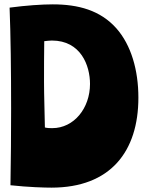

<svg xmlns="http://www.w3.org/2000/svg" viewBox="-20 -850 665 881"><path d="M24 -815C29 -690 31 -523 31 -350C31 -228 30 -124 28 0C111 9 185 11 216 11C487 11 615 -155 615 -402C615 -528 582 -643 514 -720C440 -803 339 -830 222 -830C173 -830 99 -825 24 -815ZM218 -664C351 -664 393 -549 393 -465C393 -353 319 -262 220 -262C211 -262 198 -262 186 -265C185 -330 182 -414 182 -474C182 -536 182 -599 183 -661C194 -662 205 -664 218 -664Z"/></svg>

Font: Ranchers
Style: Regular
Weight: 400
Designer: Pablo Impallari, Brenda Gallo
Foundry: Pablo Impallari, Brenda Gallo
Version: Version 1.000